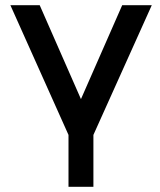

<svg xmlns="http://www.w3.org/2000/svg" viewBox="-20 -520 618 740"><path d="M20 -500 244 0V200H340V0L565 -500H451L292 -138L133 -500Z"/></svg>

Font: Unageo
Style: Medium
Weight: 500
Designer: Richard Sepsi
Foundry: Richard Sepsi
Version: Version 2.000